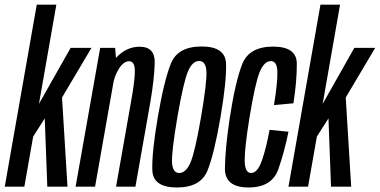

<svg xmlns="http://www.w3.org/2000/svg" viewBox="-52 -805 1638 828"><path d="M-31.5 0H53L91 -216L141 -294.5L152 0H239L215.5 -384.5L342.5 -598.5H252.5L116 -357L191 -785H106.5Z M274 0H358L450.5 -525L444.5 -598.5H380ZM448.5 0H532L596 -362.5Q613.5 -464.5 615.2 -534Q617 -603.5 550 -603.5Q493.5 -603.5 450.2 -557.5Q407 -511.5 395.5 -449L433.5 -433.5Q441 -477.5 461.2 -509.2Q481.5 -541 504.5 -541Q528 -541 529.5 -503.5Q531 -466 513.5 -368.5Z M711 3.5Q813.5 3.5 842.8 -69.5Q872 -142.5 899 -300Q925.5 -457 922.8 -530.8Q920 -604.5 817.5 -604.5Q714.5 -604.5 685 -531Q655.5 -457.5 628.5 -300Q602 -143.5 605 -70Q608 3.5 711 3.5ZM721 -59Q693 -59 690 -102.8Q687 -146.5 713 -300Q739.5 -453 758.8 -497.5Q778 -542 806.5 -542Q835.5 -542 838.2 -497.8Q841 -453.5 815 -300Q788.5 -147 769 -103Q749.5 -59 721 -59Z M1020 3.5Q1121.5 3.5 1149 -77Q1176.5 -157.5 1192 -237L1110.5 -245Q1096 -165.5 1077.2 -112.2Q1058.5 -59 1031 -59Q1003.5 -59 1003.2 -113Q1003 -167 1023.5 -295.5Q1048 -445.5 1067.5 -493.5Q1087 -541.5 1116 -541.5Q1143 -541.5 1144.2 -495.5Q1145.5 -449.5 1129.5 -352L1213.5 -359.5Q1228.5 -457 1228 -530.5Q1227.5 -604 1126 -604Q1021.5 -604 992 -527.2Q962.5 -450.5 938.5 -294.5Q918.5 -159.5 918 -78Q917.5 3.5 1020 3.5Z M1192 0H1276.5L1314.5 -216L1364.5 -294.5L1375.5 0H1462.5L1439 -384.5L1566 -598.5H1476L1339.5 -357L1414.5 -785H1330Z"/></svg>

Font: Anybody ExtraCondensed
Style: Italic
Weight: 400
Width: 2
Italic angle: -10°
Version: Version 1.113;gftools[0.9.25]